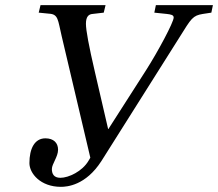

<svg xmlns="http://www.w3.org/2000/svg" viewBox="-20 -712 845 744"><path d="M94 -80C94 -40 137 12 216 12C239 12 312 7 373 -88L703 -611C734 -659 744 -654 799 -663L805 -692H584L578 -663L626 -658C643 -656 653 -654 653 -644C653 -626 592 -512 546 -440L400 -212H399L348 -432C324 -535 313 -595 313 -620C313 -648 324 -657 339 -658L382 -663L389 -692H137L130 -663L170 -659C206 -657 204 -636 219 -572L330 -101L323 -89C299 -48 246 -23 214 -23C188 -23 181 -39 181 -57C181 -77 205 -104 205 -132C205 -158 188 -176 156 -176C114 -176 94 -136 94 -80Z"/></svg>

Font: Heuristica
Style: Italic
Weight: 400
Italic angle: -13°
Version: Version 1.0.1